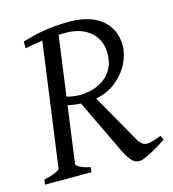

<svg xmlns="http://www.w3.org/2000/svg" viewBox="-98 -712 722 800"><g transform="rotate(-15 263.0 -311.5)"><path d="M525.9 -53.2Q506.8 -40.5 488.3 -29.5Q469.7 -18.6 454.1 -10.5Q438.5 -2.4 426 2.2Q413.6 6.8 407.2 6.8Q398.9 6.8 391.4 4.4Q383.8 2 376.2 -5.1Q368.7 -12.2 360.4 -24.7Q352.1 -37.1 342.8 -57.1L232.4 -287.6Q218.3 -288.6 203.4 -290.5Q188.5 -292.5 176.3 -295.4L143.1 -50.8Q141.6 -44.9 157 -36.4Q172.4 -27.8 203.1 -21L200.2 0H0L2.9 -21Q33.7 -27.8 52.2 -35.9Q70.8 -43.9 71.8 -50.8L144.5 -582.5Q125.5 -580.1 106.7 -576.9Q87.9 -573.7 68.8 -569.8V-599.1Q90.8 -605.5 113 -611.1Q135.3 -616.7 159.7 -620.8Q184.1 -625 211.9 -627.4Q239.7 -629.9 272.9 -629.9Q315.9 -629.9 350.8 -619.9Q385.7 -609.9 410.6 -590.1Q435.5 -570.3 449.2 -541.3Q462.9 -512.2 462.9 -474.1Q462.9 -455.1 454.3 -427.5Q445.8 -399.9 426.5 -372.8Q407.2 -345.7 376 -323Q344.7 -300.3 298.8 -291.5L413.1 -89.8Q421.9 -74.2 429.9 -65.9Q438 -57.6 449 -55.7Q460 -53.7 476.1 -58.1Q492.2 -62.5 517.1 -71.8ZM251 -588.9H233.4Q224.6 -588.9 216.3 -588.4L181.2 -331.1Q195.3 -327.1 209.2 -325.2Q223.1 -323.2 236.8 -323.2Q267.6 -323.2 295.9 -331.8Q324.2 -340.3 345.7 -357.2Q367.2 -374 380.1 -399.7Q393.1 -425.3 393.1 -460Q393.1 -496.1 379.6 -520.8Q366.2 -545.4 345.5 -560.5Q324.7 -575.7 299.6 -582.3Q274.4 -588.9 251 -588.9Z"/></g></svg>

Font: Gentium Plus APac
Style: Italic
Weight: 400
Italic angle: -8°
Designer: J. Victor Gaultney, Annie Olsen, Iska Routamaa, Becca Hirsbrunner
Foundry: SIL International
Version: Version 5.000